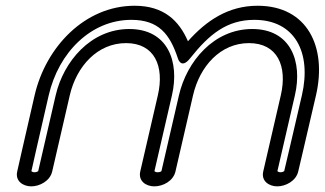

<svg xmlns="http://www.w3.org/2000/svg" viewBox="-20 -636 1152 681"><path d="M1037.8 -27.9C1037.8 -28 1063.5 -136.4 1100.8 -298C1140.3 -468.8 1070.8 -615.6 893.7 -615.6C790.4 -615.6 712.6 -563.8 646.6 -489.7C615.2 -562.5 561.2 -615.6 457.5 -615.6C280.6 -615.6 142.2 -468.9 102.8 -298C65.4 -136.4 41.1 -27.9 41.1 -27.9C33.2 6.3 61.8 25 91 25C120.1 25 157.3 6.4 165.2 -28C165.2 -28 201.8 -186.5 227.5 -298C251.4 -401.2 325.8 -483.1 427 -483.1C528.1 -483.1 563.8 -401.4 539.9 -298C514.2 -186.5 477.5 -28 477.5 -28C469.6 6.4 498.2 25 527.4 25C557.8 25 594.5 6.4 602.4 -28C602.4 -28 639 -186.5 664.7 -298C688.6 -401.4 762 -483.1 863.1 -483.1C964.2 -483.1 999.9 -401.4 976 -298C950.3 -186.5 913.7 -28 913.7 -28C905.7 6.4 934.4 25 963.5 25C992.6 25 1029.9 6.3 1037.8 -27.9ZM988 -29C986.6 -27.8 981.7 -25 975 -25C968.1 -25 964.6 -28.1 963.9 -29C967.2 -43.2 1001.5 -191.8 1026 -298C1053.7 -417.7 1011.4 -533.1 874.7 -533.1C737.9 -533.1 642.3 -417.7 614.7 -298C590.1 -191.5 555.6 -41.8 552.6 -29C551.1 -27.7 547.1 -25 538.9 -25C532 -25 528.4 -28.1 527.8 -29C531.1 -43.2 565.4 -191.8 589.9 -298C617.5 -417.7 575.2 -533.1 438.5 -533.1C301.9 -533.1 205.2 -417.8 177.5 -298C153 -191.5 118.4 -41.8 115.5 -29C114.1 -27.8 109.2 -25 102.5 -25C95.6 -25 92 -28.1 91.4 -29.1C93.9 -40.5 117.5 -145.5 152.8 -298C187.9 -450.1 302.7 -565.6 446 -565.6C542.7 -565.6 582.5 -515.2 610.8 -429.3C610.8 -429.3 621.8 -388.1 654.4 -429.3C722.4 -515.2 785.5 -565.6 882.2 -565.6C1025.3 -565.6 1086 -450.2 1050.8 -298C1015.5 -145 990.5 -39.5 988 -29Z"/></svg>

Font: Hi.
Style: Regular
Weight: 400
Designer: Mew Too, Robert Jablonski
Foundry: Cannot Into Space Fonts
Version: Version 1.996